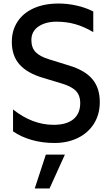

<svg xmlns="http://www.w3.org/2000/svg" viewBox="-20 -798 620 1089"><path d="M54 -53V-177Q164 -90 284 -90Q358 -90 396.5 -122Q435 -154 435 -213Q435 -259 408.5 -284.5Q382 -310 322 -327L226 -356Q136 -382 91.5 -431.5Q47 -481 47 -561Q47 -625 79 -674.5Q111 -724 171 -751Q231 -778 313 -778Q363 -778 414.5 -766.5Q466 -755 509 -733V-616Q456 -647 406.5 -661Q357 -675 301 -675Q238 -675 198 -647.5Q158 -620 158 -571Q158 -527 182.5 -502Q207 -477 260 -461L373 -426Q462 -399 504 -349Q546 -299 546 -219Q546 -150 513.5 -97.5Q481 -45 422.5 -16Q364 13 288 13Q221 13 160.5 -4Q100 -21 54 -53ZM240 79H348L261 271H177Z"/></svg>

Font: Application Medium
Style: Regular
Weight: 500
Designer: Wei Huang
Foundry: Wei Huang
Version: Version 0.012